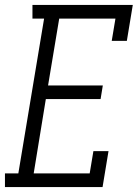

<svg xmlns="http://www.w3.org/2000/svg" viewBox="-42 -755 562 775"><path d="M-22 0V-55H32L136 -680H89V-735H494L470 -590H409L424 -680H197L152 -410H373L364 -355H143L94 -55H320L335 -145H396L372 0Z"/></svg>

Font: Iosevka Curly Slab LtObl
Style: Regular
Weight: 300
Italic angle: -9°
Monospace: yes
Designer: Belleve Invis
Foundry: Belleve Invis
Version: Version 11.0.0; ttfautohint (v1.8.3)